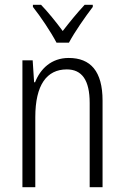

<svg xmlns="http://www.w3.org/2000/svg" viewBox="-20 -785 521 805"><path d="M217 -606H269C293 -651 337 -714 369 -756V-765H335C300 -727 274 -695 243 -655C215 -693 180 -736 152 -765H118V-756C149 -717 193 -652 217 -606ZM268 -542C195 -542 149 -496 127 -440H123L117 -532H74V0H128V-294C128 -429 176 -494 260 -494C323 -494 356 -450 356 -353V0H410V-363C410 -486 360 -542 268 -542Z"/></svg>

Font: Noto Sans Arabic UI Cn Lt
Style: Regular
Weight: 300
Width: 3
Designer: Monotype Design Team, Nadine Chahine and Nizar Qandah
Foundry: Monotype Imaging Inc.
Version: Version 2.010